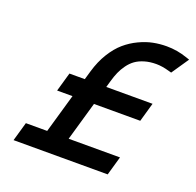

<svg xmlns="http://www.w3.org/2000/svg" viewBox="-129 -854 1029 1009"><g transform="rotate(20 385.5 -349.5)"><path d="M197.8 -85.9 260.3 -303.2H174.3L204.6 -409.2H290.5L304.7 -458Q321.8 -517.1 350.3 -563.2Q378.9 -609.4 412.1 -637.9Q445.3 -666.5 484.9 -685.3Q524.4 -704.1 561.3 -711.4Q598.1 -718.8 636.7 -718.8Q695.8 -718.8 752 -699.2L770.5 -692.9L705.1 -596.7L689 -601.1Q649.9 -612.3 617.2 -612.3Q581.1 -612.3 551.8 -603.5Q522.5 -594.7 502.2 -580.1Q481.9 -565.4 465.8 -543.2Q449.7 -521 439.5 -497.8Q429.2 -474.6 420.9 -444.8L410.6 -409.2H669.4L639.2 -303.2H380.4L317.9 -85.9H605L574.7 20H48.3L78.6 -85.9Z"/></g></svg>

Font: Cantarell
Style: Bold Italic
Weight: 700
Italic angle: -16°
Designer: Dave Crossland
Version: Version 1.004